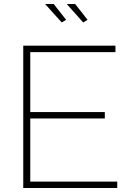

<svg xmlns="http://www.w3.org/2000/svg" viewBox="-20 -938 655 958"><path d="M205 -918H248L310 -839L288 -826ZM313 -918H355L417 -839L395 -826ZM565 -32V0H96V-710H556V-678H131V-379H503V-347H131V-32Z"/></svg>

Font: Raleway-v4020 ExtraLight
Style: Regular
Weight: 275
Designer: Matt McInerney, Pablo Impallari, Rodrigo Fuenzalida
Foundry: Matt McInerney, Pablo Impallari, Rodrigo Fuenzalida
Version: Version 4.020;PS 004.020;hotconv 1.0.88;makeotf.lib2.5.64775